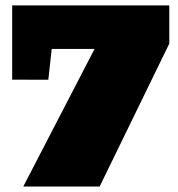

<svg xmlns="http://www.w3.org/2000/svg" viewBox="-20 -680 650 700"><path d="M64.9 0 324.7 -501.5H168.5L156.2 -389.2L24.4 -389.6V-660.2H597.2V-521L343.3 0Z"/></svg>

Font: Bevan
Style: Regular
Weight: 400
Designer: Vernon Adams
Foundry: Vernon Adams
Version: Version 2.100; ttfautohint (v1.8.3)